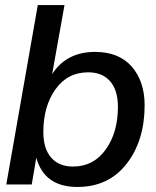

<svg xmlns="http://www.w3.org/2000/svg" viewBox="-20 -732 620 762"><path d="M287 10Q156 10 124 -106L106 0H5L130 -712H236L187 -438Q244 -526 357 -526Q452 -526 503 -467.5Q554 -409 554 -314Q554 -174 482.5 -82Q411 10 287 10ZM270 -71Q351 -71 399.5 -138.5Q448 -206 448 -308Q448 -374 417 -409.5Q386 -445 330 -445Q248 -445 200 -377.5Q152 -310 152 -208Q152 -142 183 -106.5Q214 -71 270 -71Z"/></svg>

Font: Creato Display Medium
Style: Italic
Weight: 500
Italic angle: -10°
Version: Version 1.000